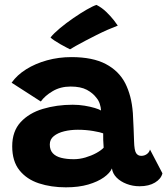

<svg xmlns="http://www.w3.org/2000/svg" viewBox="-20 -774 698 802"><path d="M255 8.5Q193.5 8.5 142.5 -8.2Q91.5 -25 61.2 -62.8Q31 -100.5 31 -163Q31 -225.5 66.2 -263.8Q101.5 -302 159.2 -319.2Q217 -336.5 283.5 -336.5Q309.5 -336.5 333.5 -332.5Q357.5 -328.5 375.8 -323Q394 -317.5 402 -312.5Q401.5 -325.5 396.8 -340Q392 -354.5 383.5 -364.5Q368.5 -385 342.8 -398.8Q317 -412.5 275 -412.5Q232.5 -412.5 200 -393.2Q167.5 -374 150.5 -350L28.5 -428.5Q51 -460.5 89.2 -484.5Q127.5 -508.5 176.2 -522Q225 -535.5 278.5 -535.5Q367 -535.5 422 -506.5Q477 -477.5 503.5 -425.5Q516 -400.5 524 -370.5Q532 -340.5 535 -301.5Q537 -268 538 -239Q539 -210 540 -184Q541 -146 548.5 -134.5Q556 -123 570 -123Q583 -123 593.2 -130.2Q603.5 -137.5 606.5 -149.5L658.5 -50Q653 -27 627.5 -11.5Q602 4 563 4Q534.5 4 509 -5.8Q483.5 -15.5 467 -32.2Q450.5 -49 447.5 -70.5Q439.5 -51.5 414 -33.2Q388.5 -15 348.5 -3.2Q308.5 8.5 255 8.5ZM288.5 -109Q312 -109 336.8 -116.2Q361.5 -123.5 381.8 -134.5Q402 -145.5 413 -157Q412 -172.5 411.2 -189Q410.5 -205.5 411 -217Q400 -221.5 369.2 -226.8Q338.5 -232 305 -232Q274.5 -232 248 -225.5Q221.5 -219 204.8 -205.5Q188 -192 188 -170.5Q188 -147.5 200.5 -134Q213 -120.5 235.5 -114.8Q258 -109 288.5 -109ZM383 -753.5Q406.5 -741.5 425 -723.2Q443.5 -705 455.8 -689.2Q468 -673.5 472 -667Q453.5 -660 430 -649.8Q406.5 -639.5 382.2 -627.2Q358 -615 336 -603.5Q314 -592 297.2 -582.5Q280.5 -573 272.5 -568Q268.5 -570 257.2 -575.8Q246 -581.5 232.5 -589.2Q219 -597 207.2 -604.8Q195.5 -612.5 191 -617.5Q204.5 -634.5 230.2 -656Q256 -677.5 285.8 -698Q315.5 -718.5 342 -733.8Q368.5 -749 383 -753.5Z"/></svg>

Font: Grandstander Thin
Style: Bold
Weight: 700
Version: Version 1.200